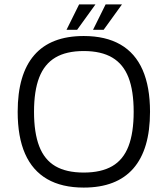

<svg xmlns="http://www.w3.org/2000/svg" viewBox="-20 -839 759 869"><path d="M359 10Q260 10 193.5 -28.5Q127 -67 93.5 -143Q60 -219 60 -333Q60 -503 135 -589.5Q210 -676 359 -676Q458 -676 525 -637.5Q592 -599 625.5 -522.5Q659 -446 659 -333Q659 -163 583.5 -76.5Q508 10 359 10ZM359 -58Q438 -58 488 -87Q538 -116 561.5 -177Q585 -238 585 -333Q585 -428 561.5 -488.5Q538 -549 488 -578.5Q438 -608 359 -608Q280 -608 230.5 -578.5Q181 -549 157.5 -488.5Q134 -428 134 -333Q134 -238 157.5 -177Q181 -116 230.5 -87Q280 -58 359 -58ZM401 -704 458 -819H532L449 -704ZM281 -704 338 -819H412L329 -704Z"/></svg>

Font: Maven Pro VF Beta
Style: Regular
Weight: 400
Designer: Joe Prince
Foundry: Joe Prince
Version: Version 2.002